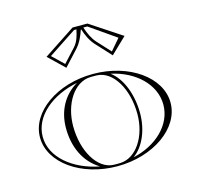

<svg xmlns="http://www.w3.org/2000/svg" viewBox="-94 -719 848 824"><g transform="rotate(-15 330.0 -307.5)"><path d="M331.1 -602C339.7 -575.8 351.7 -548.3 371.2 -527.2L433.1 -460L503.3 -527.5L363.1 -620H296.9L156.7 -527.5L226.9 -460L288.8 -527.2C308.3 -548.3 320.3 -575.8 328.9 -602ZM311.2 -608C305.1 -580 298.6 -555.5 280 -535.3L226.4 -477.1L175.8 -525.7L300.5 -608ZM341.8 -608H359.5L476.2 -526.7L433.6 -477.1L380 -535.3C362.4 -554.4 350.9 -580.3 342.5 -605.8ZM406.1 -14.3C452.9 -47.5 482 -115.9 482 -190C482 -273.3 452.1 -350.7 403.1 -386.3C507.2 -364.5 588 -291.4 588 -200C588 -109.4 508.7 -36.7 406.1 -14.3ZM190 -210C190 -309.7 244 -392.1 315 -394.7C320.3 -394.9 324.7 -395 330 -395C335.3 -395 339.7 -394.9 345 -394.7C416.4 -392.1 470 -300.4 470 -190C470 -90.3 416 -7.9 345 -5.3C339.7 -5.1 335.3 -5 330 -5C324.7 -5 320.3 -5.1 315 -5.3C243.6 -7.9 190 -99.6 190 -210ZM40 -200C40 -86.8 169.9 5 330 5C490.1 5 620 -86.8 620 -200C620 -313.2 490.1 -405 330 -405C169.9 -405 40 -313.2 40 -200ZM256.9 -13.7C142.2 -35.5 52 -107.8 52 -200C52 -291.5 140.7 -363.3 253.9 -385.7C191.1 -349 158 -284.5 158 -210C158 -127.2 189.7 -54.3 256.9 -13.7Z"/></g></svg>

Font: SortefaxS01
Style: Medium
Weight: 500
Designer: gluk
Foundry: gluk
Version: Version 0.261